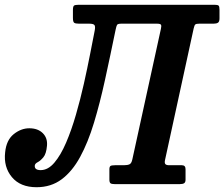

<svg xmlns="http://www.w3.org/2000/svg" viewBox="-66 -770 938 803"><path d="M-44.5 -133Q-39.5 -184 -8.8 -208.8Q22 -233.5 56.5 -233.5Q92.5 -233.5 113 -213Q133.5 -192.5 130.5 -160.5Q127.5 -126.5 115.2 -112Q103 -97.5 91.8 -91.8Q80.5 -86 79.5 -78Q77.5 -58.5 104 -58.5Q135 -58.5 161.5 -89.8Q188 -121 210.5 -173.5Q233 -226 251.5 -290Q270 -354 284.8 -419.8Q299.5 -485.5 310.8 -543.5Q322 -601.5 330 -641.5Q333.5 -659.5 329 -665.2Q324.5 -671 306.5 -671H264Q249 -671 244 -675Q239 -679 239 -695.5V-727.5Q239 -743 243.5 -746.5Q248 -750 263 -750H831.5Q844.5 -750 848.2 -746.5Q852 -743 852 -729.5V-693Q852 -679.5 845.8 -675.2Q839.5 -671 828 -671H768Q755 -671 751 -667.8Q747 -664.5 744 -651L624 -100Q621.5 -88 625.8 -83.5Q630 -79 641 -79H694.5Q710 -79 710 -62.5V-18.5Q710 -7.5 704.2 -3.8Q698.5 0 686.5 0H413Q401 0 396.2 -3.5Q391.5 -7 391.5 -19V-62Q391.5 -72.5 396 -75.8Q400.5 -79 416 -79H452.5Q467 -79 475.5 -82.8Q484 -86.5 487.5 -103.5L607 -649.5Q610 -662 607.2 -666.5Q604.5 -671 590 -671H442Q426.5 -671 423.5 -665.8Q420.5 -660.5 417.5 -645.5Q395 -536 373.5 -437.5Q352 -339 327 -256.5Q302 -174 269.2 -113.8Q236.5 -53.5 192 -20.2Q147.5 13 87 13Q19 13 -16.2 -29.2Q-51.5 -71.5 -44.5 -133Z"/></svg>

Font: Besley* Narrow Semi
Style: Italic
Weight: 600
Width: 4
Italic angle: -13°
Designer: Owen Earl
Foundry: indestructible type*
Version: Version 3.000; ttfautohint (v1.8.3)